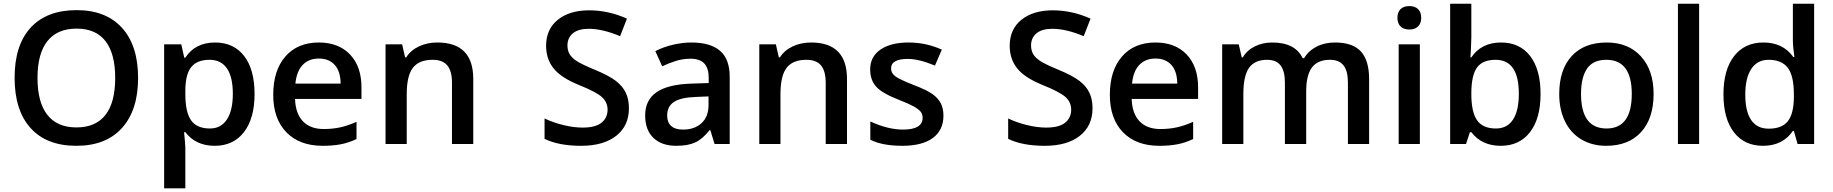

<svg xmlns="http://www.w3.org/2000/svg" viewBox="-20 -780 9929 1040"><path d="M728 -357.9Q728 -183.6 640.9 -86.9Q553.7 9.8 394 9.8Q232.4 9.8 145.8 -86.2Q59.1 -182.1 59.1 -358.9Q59.1 -535.6 146.2 -630.4Q233.4 -725.1 395 -725.1Q554.2 -725.1 641.1 -628.9Q728 -532.7 728 -357.9ZM183.1 -357.9Q183.1 -226.1 236.3 -158Q289.6 -89.8 394 -89.8Q498 -89.8 551 -157.2Q604 -224.6 604 -357.9Q604 -489.3 551.5 -557.1Q499 -625 395 -625Q290 -625 236.6 -557.1Q183.1 -489.3 183.1 -357.9Z M1143.1 9.8Q1040.5 9.8 983.9 -64H977.1Q983.9 4.4 983.9 19V240.2H869.1V-540H961.9Q965.8 -524.9 978 -467.8H983.9Q1037.6 -549.8 1145 -549.8Q1246.1 -549.8 1302.5 -476.6Q1358.9 -403.3 1358.9 -271Q1358.9 -138.7 1301.5 -64.5Q1244.1 9.8 1143.1 9.8ZM1115.2 -456.1Q1046.9 -456.1 1015.4 -416Q983.9 -376 983.9 -288.1V-271Q983.9 -172.4 1015.1 -128.2Q1046.4 -84 1117.2 -84Q1176.8 -84 1209 -132.8Q1241.2 -181.6 1241.2 -272Q1241.2 -362.8 1209.2 -409.4Q1177.2 -456.1 1115.2 -456.1Z M1728 9.8Q1602.1 9.8 1531 -63.7Q1460 -137.2 1460 -266.1Q1460 -398.4 1525.9 -474.1Q1591.8 -549.8 1707 -549.8Q1814 -549.8 1876 -484.9Q1938 -419.9 1938 -306.2V-244.1H1578.1Q1580.6 -165.5 1620.6 -123.3Q1660.6 -81.1 1733.4 -81.1Q1781.2 -81.1 1822.5 -90.1Q1863.8 -99.1 1911.1 -120.1V-26.9Q1869.1 -6.8 1826.2 1.5Q1783.2 9.8 1728 9.8ZM1707 -462.9Q1652.3 -462.9 1619.4 -428.2Q1586.4 -393.6 1580.1 -327.1H1825.2Q1824.2 -394 1793 -428.5Q1761.7 -462.9 1707 -462.9Z M2543.5 0H2428.2V-332Q2428.2 -394.5 2403.1 -425.3Q2377.9 -456.1 2323.2 -456.1Q2250.5 -456.1 2216.8 -413.1Q2183.1 -370.1 2183.1 -269V0H2068.4V-540H2158.2L2174.3 -469.2H2180.2Q2204.6 -507.8 2249.5 -528.8Q2294.4 -549.8 2349.1 -549.8Q2543.5 -549.8 2543.5 -352.1Z M3386.7 -193.8Q3386.7 -98.6 3317.9 -44.4Q3249 9.8 3127.9 9.8Q3006.8 9.8 2929.7 -27.8V-138.2Q2978.5 -115.2 3033.4 -102.1Q3088.4 -88.9 3135.7 -88.9Q3205.1 -88.9 3238 -115.2Q3271 -141.6 3271 -186Q3271 -226.1 3240.7 -253.9Q3210.4 -281.7 3115.7 -319.8Q3018.1 -359.4 2978 -410.2Q2938 -460.9 2938 -532.2Q2938 -621.6 3001.5 -672.9Q3064.9 -724.1 3171.9 -724.1Q3274.4 -724.1 3376 -679.2L3338.9 -584Q3243.7 -624 3168.9 -624Q3112.3 -624 3083 -599.4Q3053.7 -574.7 3053.7 -534.2Q3053.7 -506.3 3065.4 -486.6Q3077.1 -466.8 3104 -449.2Q3130.9 -431.6 3200.7 -402.8Q3279.3 -370.1 3315.9 -341.8Q3352.5 -313.5 3369.6 -277.8Q3386.7 -242.2 3386.7 -193.8Z M3850.6 0 3827.6 -75.2H3823.7Q3784.7 -25.9 3745.1 -8.1Q3705.6 9.8 3643.6 9.8Q3564 9.8 3519.3 -33.2Q3474.6 -76.2 3474.6 -154.8Q3474.6 -238.3 3536.6 -280.8Q3598.6 -323.2 3725.6 -327.1L3818.8 -330.1V-358.9Q3818.8 -410.6 3794.7 -436.3Q3770.5 -461.9 3719.7 -461.9Q3678.2 -461.9 3640.1 -449.7Q3602.1 -437.5 3566.9 -420.9L3529.8 -502.9Q3573.7 -525.9 3626 -537.8Q3678.2 -549.8 3724.6 -549.8Q3827.6 -549.8 3880.1 -504.9Q3932.6 -460 3932.6 -363.8V0ZM3679.7 -78.1Q3742.2 -78.1 3780 -113Q3817.9 -147.9 3817.9 -210.9V-257.8L3748.5 -254.9Q3667.5 -252 3630.6 -227.8Q3593.8 -203.6 3593.8 -153.8Q3593.8 -117.7 3615.2 -97.9Q3636.7 -78.1 3679.7 -78.1Z M4567.9 0H4452.6V-332Q4452.6 -394.5 4427.5 -425.3Q4402.3 -456.1 4347.7 -456.1Q4274.9 -456.1 4241.2 -413.1Q4207.5 -370.1 4207.5 -269V0H4092.8V-540H4182.6L4198.7 -469.2H4204.6Q4229 -507.8 4273.9 -528.8Q4318.8 -549.8 4373.5 -549.8Q4567.9 -549.8 4567.9 -352.1Z M5090.3 -153.8Q5090.3 -74.7 5032.7 -32.5Q4975.1 9.8 4867.7 9.8Q4759.8 9.8 4694.3 -22.9V-122.1Q4789.6 -78.1 4871.6 -78.1Q4977.5 -78.1 4977.5 -142.1Q4977.5 -162.6 4965.8 -176.3Q4954.1 -189.9 4927.2 -204.6Q4900.4 -219.2 4852.5 -237.8Q4759.3 -273.9 4726.3 -310.1Q4693.4 -346.2 4693.4 -403.8Q4693.4 -473.1 4749.3 -511.5Q4805.2 -549.8 4901.4 -549.8Q4996.6 -549.8 5081.5 -511.2L5044.4 -424.8Q4957 -460.9 4897.5 -460.9Q4806.6 -460.9 4806.6 -409.2Q4806.6 -383.8 4830.3 -366.2Q4854 -348.6 4933.6 -317.9Q5000.5 -292 5030.8 -270.5Q5061 -249 5075.7 -220.9Q5090.3 -192.9 5090.3 -153.8Z M5897.9 -193.8Q5897.9 -98.6 5829.1 -44.4Q5760.3 9.8 5639.2 9.8Q5518.1 9.8 5440.9 -27.8V-138.2Q5489.7 -115.2 5544.7 -102.1Q5599.6 -88.9 5647 -88.9Q5716.3 -88.9 5749.3 -115.2Q5782.2 -141.6 5782.2 -186Q5782.2 -226.1 5752 -253.9Q5721.7 -281.7 5627 -319.8Q5529.3 -359.4 5489.3 -410.2Q5449.2 -460.9 5449.2 -532.2Q5449.2 -621.6 5512.7 -672.9Q5576.2 -724.1 5683.1 -724.1Q5785.6 -724.1 5887.2 -679.2L5850.1 -584Q5754.9 -624 5680.2 -624Q5623.5 -624 5594.2 -599.4Q5564.9 -574.7 5564.9 -534.2Q5564.9 -506.3 5576.7 -486.6Q5588.4 -466.8 5615.2 -449.2Q5642.1 -431.6 5711.9 -402.8Q5790.5 -370.1 5827.1 -341.8Q5863.8 -313.5 5880.9 -277.8Q5897.9 -242.2 5897.9 -193.8Z M6259.8 9.8Q6133.8 9.8 6062.7 -63.7Q5991.7 -137.2 5991.7 -266.1Q5991.7 -398.4 6057.6 -474.1Q6123.5 -549.8 6238.8 -549.8Q6345.7 -549.8 6407.7 -484.9Q6469.7 -419.9 6469.7 -306.2V-244.1H6109.9Q6112.3 -165.5 6152.3 -123.3Q6192.4 -81.1 6265.1 -81.1Q6313 -81.1 6354.2 -90.1Q6395.5 -99.1 6442.9 -120.1V-26.9Q6400.9 -6.8 6357.9 1.5Q6314.9 9.8 6259.8 9.8ZM6238.8 -462.9Q6184.1 -462.9 6151.1 -428.2Q6118.2 -393.6 6111.8 -327.1H6356.9Q6356 -394 6324.7 -428.5Q6293.5 -462.9 6238.8 -462.9Z M7055.2 0H6939.9V-333Q6939.9 -395 6916.5 -425.5Q6893.1 -456.1 6843.3 -456.1Q6776.9 -456.1 6745.8 -412.8Q6714.8 -369.6 6714.8 -269V0H6600.1V-540H6689.9L6706.1 -469.2H6711.9Q6734.4 -507.8 6777.1 -528.8Q6819.8 -549.8 6871.1 -549.8Q6995.6 -549.8 7036.1 -464.8H7043.9Q7067.9 -504.9 7111.3 -527.3Q7154.8 -549.8 7210.9 -549.8Q7307.6 -549.8 7351.8 -501Q7396 -452.1 7396 -352.1V0H7281.2V-333Q7281.2 -395 7257.6 -425.5Q7233.9 -456.1 7184.1 -456.1Q7117.2 -456.1 7086.2 -414.3Q7055.2 -372.6 7055.2 -286.1Z M7670.9 0H7556.2V-540H7670.9ZM7549.3 -683.1Q7549.3 -713.9 7566.2 -730.5Q7583 -747.1 7614.3 -747.1Q7644.5 -747.1 7661.4 -730.5Q7678.2 -713.9 7678.2 -683.1Q7678.2 -653.8 7661.4 -637Q7644.5 -620.1 7614.3 -620.1Q7583 -620.1 7566.2 -637Q7549.3 -653.8 7549.3 -683.1Z M8110.8 -549.8Q8211.9 -549.8 8268.3 -476.6Q8324.7 -403.3 8324.7 -271Q8324.7 -138.2 8267.6 -64.2Q8210.4 9.8 8108.9 9.8Q8006.3 9.8 7949.7 -64H7941.9L7920.9 0H7835V-759.8H7949.7V-579.1Q7949.7 -559.1 7947.8 -519.5Q7945.8 -480 7944.8 -469.2H7949.7Q8004.4 -549.8 8110.8 -549.8ZM8081.1 -456.1Q8011.7 -456.1 7981.2 -415.3Q7950.7 -374.5 7949.7 -278.8V-271Q7949.7 -172.4 7981 -128.2Q8012.2 -84 8083 -84Q8144 -84 8175.5 -132.3Q8207 -180.7 8207 -272Q8207 -456.1 8081.1 -456.1Z M8937 -271Q8937 -138.7 8869.1 -64.5Q8801.3 9.8 8680.2 9.8Q8604.5 9.8 8546.4 -24.4Q8488.3 -58.6 8457 -122.6Q8425.8 -186.5 8425.8 -271Q8425.8 -402.3 8493.2 -476.1Q8560.5 -549.8 8683.1 -549.8Q8800.3 -549.8 8868.7 -474.4Q8937 -398.9 8937 -271ZM8543.9 -271Q8543.9 -84 8682.1 -84Q8818.8 -84 8818.8 -271Q8818.8 -456.1 8681.2 -456.1Q8608.9 -456.1 8576.4 -408.2Q8543.9 -360.4 8543.9 -271Z M9183.6 0H9068.8V-759.8H9183.6Z M9529.8 9.8Q9428.7 9.8 9372.1 -63.5Q9315.4 -136.7 9315.4 -269Q9315.4 -401.9 9372.8 -475.8Q9430.2 -549.8 9531.7 -549.8Q9638.2 -549.8 9693.8 -471.2H9699.7Q9691.4 -529.3 9691.4 -563V-759.8H9806.6V0H9716.8L9696.8 -70.8H9691.4Q9636.2 9.8 9529.8 9.8ZM9560.5 -83Q9631.3 -83 9663.6 -122.8Q9695.8 -162.6 9696.8 -252V-268.1Q9696.8 -370.1 9663.6 -413.1Q9630.4 -456.1 9559.6 -456.1Q9499 -456.1 9466.3 -407Q9433.6 -357.9 9433.6 -267.1Q9433.6 -177.2 9465.3 -130.1Q9497.1 -83 9560.5 -83Z"/></svg>

Font: Open Sans Semibold
Style: Regular
Weight: 600
Foundry: Ascender Corporation
Version: Version 1.10; ttfautohint (v1.5.65-e2d9)